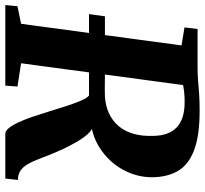

<svg xmlns="http://www.w3.org/2000/svg" viewBox="-46 -746 791 742"><g transform="rotate(90 350.0 -375.5)"><path d="M-1 0 3.5 -47 71.5 -61 155 -681 85.5 -692.5 91.5 -743H237.5Q268 -743 291.5 -745Q315 -747 341.8 -749Q368.5 -751 407.5 -751Q505 -751 561 -729.2Q617 -707.5 640.5 -666.5Q664 -625.5 664.5 -567.5Q664.5 -507 634.5 -453.2Q604.5 -399.5 551.5 -365.2Q498.5 -331 430 -328.5L465.5 -337Q480.5 -337.5 496.8 -319.5Q513 -301.5 528.5 -274.8Q544 -248 556.2 -221.2Q568.5 -194.5 575.5 -177Q586.5 -149 595.5 -125.8Q604.5 -102.5 614.8 -85.2Q625 -68 639.2 -58.5Q653.5 -49 675 -48.5L669.5 0H496.5Q485.5 0 474 -14.2Q462.5 -28.5 451.8 -52Q441 -75.5 431.5 -103Q420 -137 409.2 -172.5Q398.5 -208 388 -239.8Q377.5 -271.5 367.8 -294Q358 -316.5 348.5 -323.5Q344 -323.5 333.5 -323.5Q323 -323.5 303 -323.5Q283 -323.5 248.5 -323.5Q214 -323.5 161.5 -323.5Q109 -323.5 34 -323.5L42.5 -385Q106.5 -385 153.5 -385Q200.5 -385 234 -385Q267.5 -385 289.2 -384.8Q311 -384.5 324.2 -384.5Q337.5 -384.5 344 -384.8Q350.5 -385 353 -385Q389.5 -387.5 418.2 -401Q447 -414.5 467 -438.2Q487 -462 496.8 -496.2Q506.5 -530.5 504.5 -575Q503 -634.5 470.2 -663.8Q437.5 -693 375.5 -693Q368.5 -693 357 -692.8Q345.5 -692.5 332.8 -691Q320 -689.5 307.5 -687Q295 -684.5 285.5 -679.5L312.5 -719L224 -61L314 -47L310.5 0Z"/></g></svg>

Font: Merriweather 24pt ExtraBold
Style: Italic
Weight: 800
Italic angle: -7.8°
Version: Version 2.101